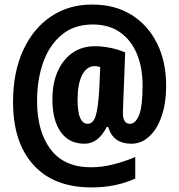

<svg xmlns="http://www.w3.org/2000/svg" viewBox="-20 -742 783 839"><path d="M706 -368Q706 -292 686.5 -235Q667 -178 632.5 -146Q598 -114 554 -114Q474 -114 453 -187H446Q410 -114 349 -114Q282 -114 245.5 -165Q209 -216 209 -308Q209 -378 232 -430Q255 -482 296.5 -511Q338 -540 395 -540Q427 -540 462 -533Q497 -526 527 -513L519 -306Q519 -292 518 -277Q517 -262 517 -249Q517 -201 548 -201Q572 -201 587.5 -238.5Q603 -276 603 -369Q603 -447 578 -507Q553 -567 504.5 -601Q456 -635 385 -635Q305 -635 251 -591Q197 -547 169.5 -471.5Q142 -396 142 -300Q142 -168 201 -89.5Q260 -11 378 -11Q424 -11 474.5 -23.5Q525 -36 571 -56V38Q487 77 380 77Q215 77 126 -21.5Q37 -120 37 -296Q37 -426 81 -522Q125 -618 203.5 -670.5Q282 -723 385 -722Q482 -722 554 -677.5Q626 -633 666 -553Q706 -473 706 -368ZM319 -307Q319 -252 330.5 -226.5Q342 -201 363 -201Q387 -201 398 -235Q409 -269 414 -356L418 -449Q406 -453 394 -453Q359 -453 339 -414.5Q319 -376 319 -307Z"/></svg>

Font: Noto Sans Myanmar UI ExtraCondensed ExtraBold
Style: Regular
Weight: 800
Width: 2
Designer: Monotype Design Team
Foundry: Monotype Imaging Inc.
Version: Version 2.103; ttfautohint (v1.8.4.7-5d5b)